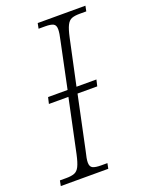

<svg xmlns="http://www.w3.org/2000/svg" viewBox="-153 -782 649 851"><g transform="rotate(-20 171.0 -357.0)"><path d="M-17 0 -12 -25H18Q42 -25 56.5 -30.5Q71 -36 80 -54Q89 -72 97 -109L150 -360H58L65 -390H157L202 -605Q206 -622 208 -635Q210 -648 210 -657Q210 -677 198 -683Q186 -689 160 -689H129L134 -714H359L354 -689H323Q299 -689 285 -683.5Q271 -678 262 -660Q253 -642 245 -605L199 -390H293L286 -360H193L140 -109Q131 -74 131 -57Q131 -37 143.5 -31Q156 -25 182 -25H212L207 0Z"/></g></svg>

Font: Noto Serif SemiCondensed ExtraLight
Style: Italic
Weight: 200
Width: 4
Italic angle: -12°
Designer: Monotype Design Team
Foundry: Monotype Imaging Inc.
Version: Version 2.013